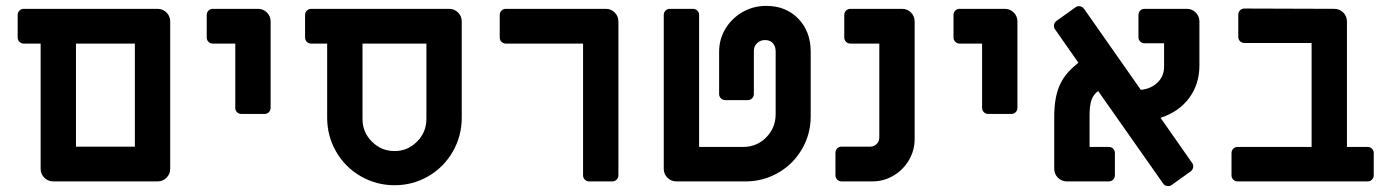

<svg xmlns="http://www.w3.org/2000/svg" viewBox="-20 -616 4708 652"><path d="M118 -43V-468H61Q52 -468 46 -474Q40 -480 40 -489V-565Q40 -574 46 -580Q52 -586 61 -586H515Q533 -586 545.5 -573.5Q558 -561 558 -543V-43Q558 -25 545.5 -12.5Q533 0 515 0H161Q143 0 130.5 -12.5Q118 -25 118 -43ZM438 -118V-468H238V-118Z M779 -250V-468H703Q694 -468 688 -474Q682 -480 682 -489V-565Q682 -574 688 -580Q694 -586 703 -586H856Q874 -586 886.5 -573.5Q899 -561 899 -543V-250Q899 -241 893 -235Q887 -229 878 -229H800Q791 -229 785 -235Q779 -241 779 -250Z M1091 -216V-468H1037Q1028 -468 1022 -474Q1016 -480 1016 -489V-565Q1016 -574 1022 -580Q1028 -586 1037 -586H1505Q1523 -586 1535.5 -573.5Q1548 -561 1548 -543V-216Q1548 -154 1517.5 -101Q1487 -48 1434.5 -17.5Q1382 13 1320 13Q1258 13 1205 -17.5Q1152 -48 1121.5 -101Q1091 -154 1091 -216ZM1428 -212V-468H1211V-212Q1211 -167 1243 -135Q1275 -103 1320 -103Q1364 -103 1396 -135Q1428 -167 1428 -212Z M1960 -21V-468H1698Q1689 -468 1683 -474Q1677 -480 1677 -489V-565Q1677 -574 1683 -580Q1689 -586 1698 -586H2037Q2055 -586 2067.5 -573.5Q2080 -561 2080 -543V-21Q2080 -12 2074 -6Q2068 0 2059 0H1981Q1972 0 1966 -6Q1960 -12 1960 -21Z M2234 -43V-565Q2234 -574 2240 -580Q2246 -586 2255 -586H2333Q2342 -586 2348 -580Q2354 -574 2354 -565V-117H2503Q2550 -117 2582 -149.5Q2614 -182 2614 -228V-441Q2614 -459 2604.5 -469.5Q2595 -480 2578 -480Q2562 -480 2551 -469.5Q2540 -459 2540 -443V-297Q2540 -288 2534 -282Q2528 -276 2519 -276H2443Q2434 -276 2428 -282Q2422 -288 2422 -297V-440Q2422 -483 2443.5 -518.5Q2465 -554 2501.5 -575Q2538 -596 2582 -596Q2649 -596 2691 -552.5Q2733 -509 2733 -440V-220Q2733 -161 2703.5 -110Q2674 -59 2623 -29.5Q2572 0 2513 0H2277Q2259 0 2246.5 -12.5Q2234 -25 2234 -43Z M2817 -21V-97Q2817 -106 2823 -112Q2829 -118 2838 -118H2935Q2948 -118 2957 -127Q2966 -136 2966 -149V-468H2868Q2859 -468 2853 -474Q2847 -480 2847 -489V-565Q2847 -574 2853 -580Q2859 -586 2868 -586H3043Q3061 -586 3073.5 -573.5Q3086 -561 3086 -543V-144Q3086 -105 3066.5 -72Q3047 -39 3014 -19.5Q2981 0 2942 0H2838Q2829 0 2823 -6Q2817 -12 2817 -21Z M3315 -250V-468H3239Q3230 -468 3224 -474Q3218 -480 3218 -489V-565Q3218 -574 3224 -580Q3230 -586 3239 -586H3392Q3410 -586 3422.5 -573.5Q3435 -561 3435 -543V-250Q3435 -241 3429 -235Q3423 -229 3414 -229H3336Q3327 -229 3321 -235Q3315 -241 3315 -250Z M3929 6 3709 -307Q3693 -295 3686.5 -276.5Q3680 -258 3680 -224V-117H3745Q3754 -117 3760 -111Q3766 -105 3766 -96V-21Q3766 -12 3760 -6Q3754 0 3745 0H3603Q3585 0 3572.5 -12.5Q3560 -25 3560 -43V-220Q3560 -282 3577 -323Q3594 -364 3634 -396L3642 -403L3563 -516Q3559 -521 3559 -528Q3559 -539 3569 -546L3632 -591Q3637 -595 3644 -595Q3655 -595 3662 -585L3854 -311Q3888 -314 3910.5 -335.5Q3933 -357 3933 -389V-469H3867Q3858 -469 3852 -475Q3846 -481 3846 -490V-565Q3846 -574 3852 -580Q3858 -586 3867 -586H4010Q4028 -586 4040.5 -573.5Q4053 -561 4053 -543V-394Q4053 -330 4018 -283Q3983 -236 3921 -216L4028 -63Q4032 -58 4032 -51Q4032 -40 4022 -33L3959 12Q3954 16 3947 16Q3935 16 3929 6Z M4162 -21V-96Q4162 -105 4168 -111Q4174 -117 4183 -117H4434V-470H4206Q4197 -470 4191 -476Q4185 -482 4185 -491V-566Q4185 -575 4191 -581Q4197 -587 4206 -587L4511 -586Q4529 -586 4541.5 -573.5Q4554 -561 4554 -543V-117H4624Q4633 -117 4639 -111Q4645 -105 4645 -96V-21Q4645 -12 4639 -6Q4633 0 4624 0H4183Q4174 0 4168 -6Q4162 -12 4162 -21Z"/></svg>

Font: Miriam Libre
Style: Bold
Weight: 700
Designer: Michal Sahar
Foundry: Hagilda
Version: Version 1.001